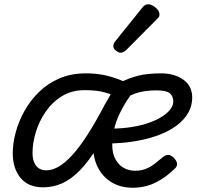

<svg xmlns="http://www.w3.org/2000/svg" viewBox="-20 -864 933 903"><path d="M40 -144Q40 -190 54 -242Q68 -294 95.5 -343Q123 -392 164 -432Q205 -472 260 -495.5Q315 -519 384 -519Q427 -519 464 -512Q501 -505 539 -490.5Q577 -476 623 -451Q574 -397 541 -326Q508 -255 508 -181Q508 -143 522.5 -116Q537 -89 561 -75Q585 -61 615 -61Q643 -61 665 -69.5Q687 -78 706.5 -93Q726 -108 746 -125Q760 -137 772.5 -135.5Q785 -134 796 -123Q810 -110 812.5 -96Q815 -82 801 -70Q770 -40 738 -20Q706 0 673.5 9.5Q641 19 605 19Q547 19 505 -6.5Q463 -32 440.5 -76Q418 -120 418 -178Q418 -229 435.5 -282Q453 -335 479 -382.5Q505 -430 529 -465L541 -401Q513 -418 474.5 -429Q436 -440 378 -440Q317 -440 271 -411.5Q225 -383 194 -337.5Q163 -292 148 -241Q133 -190 133 -145Q133 -118 141 -99.5Q149 -81 163.5 -72Q178 -63 198 -63Q225 -63 254.5 -79.5Q284 -96 318 -132.5Q352 -169 391 -229.5Q430 -290 476 -378L539 -366Q488 -255 443.5 -181Q399 -107 356.5 -63.5Q314 -20 271.5 -1.5Q229 17 183 17Q113 17 76.5 -27.5Q40 -72 40 -144ZM884 -405Q884 -367 865.5 -334Q847 -301 812 -274.5Q777 -248 727 -229Q677 -210 613.5 -199.5Q550 -189 474 -189L496 -259Q552 -259 599 -266.5Q646 -274 682 -287Q718 -300 743.5 -316.5Q769 -333 782 -351Q795 -369 795 -386Q795 -412 778.5 -425.5Q762 -439 715 -439Q671 -439 633.5 -429.5Q596 -420 558 -395L545 -476Q585 -496 628 -507.5Q671 -519 738 -519Q800 -519 842 -489.5Q884 -460 884 -405ZM547 -616Q538 -616 525.5 -625.5Q513 -635 513 -646Q513 -653 515.5 -659Q518 -665 523 -671L646 -824Q655 -836 662 -840Q669 -844 677 -844Q687 -844 699.5 -837Q712 -830 721 -819Q730 -808 730 -796Q730 -788 726.5 -783Q723 -778 717 -773L576 -631Q561 -616 547 -616Z"/></svg>

Font: Playwrite RO
Style: Regular
Weight: 400
Designer: Veronika Burian, José Scaglione
Foundry: TypeTogether
Version: Version 1.002